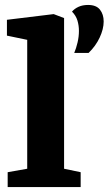

<svg xmlns="http://www.w3.org/2000/svg" viewBox="-20 -756 439 776"><path d="M11 0V-60L90 -74V-595L8 -612V-676L197 -699L239 -683V-74L306 -60V0ZM280 -542Q288 -561 293.5 -584.5Q299 -608 299 -631Q299 -653 293 -673Q287 -693 271 -709Q281 -721 297.5 -728.5Q314 -736 336 -736Q369 -736 384 -717Q399 -698 399 -669Q399 -639 383 -604.5Q367 -570 338 -542Z"/></svg>

Font: Faustina Light ExtraBold
Style: Regular
Weight: 800
Version: Version 1.200